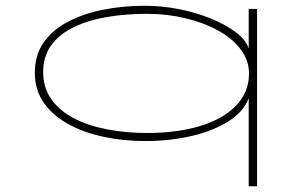

<svg xmlns="http://www.w3.org/2000/svg" viewBox="-20 -480 1040 667"><path d="M844 167V-139Q826 -91 772 -57.5Q718 -24 643 -7Q568 10 485 10Q410 10 341 -4.5Q272 -19 218 -48.5Q164 -78 132.5 -122.5Q101 -167 101 -227Q101 -289 132 -333Q163 -377 217 -405Q271 -433 339.5 -446.5Q408 -460 483 -460Q541 -460 600.5 -448.5Q660 -437 711.5 -416Q763 -395 798.5 -368.5Q834 -342 844 -312V-449H873V167ZM491 -18Q596 -18 676 -42.5Q756 -67 800.5 -113.5Q845 -160 845 -225Q845 -270 816.5 -308Q788 -346 738.5 -373.5Q689 -401 625 -416.5Q561 -432 491 -432Q417 -432 352 -421Q287 -410 237 -386Q187 -362 158.5 -323.5Q130 -285 130 -230Q130 -175 158.5 -135Q187 -95 237 -69Q287 -43 352.5 -30.5Q418 -18 491 -18Z"/></svg>

Font: Inconsolata UltraExpanded ExtraLight
Style: Regular
Weight: 200
Width: 9
Monospace: yes
Designer: Raph Levien, Cyreal, Brenton Simpson
Foundry: Raph Levien, Cyreal, Google
Version: Version 3.001; ttfautohint (v1.8.2.53-6de2)